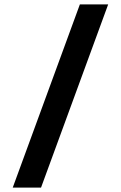

<svg xmlns="http://www.w3.org/2000/svg" viewBox="-20 -732 550 875"><path d="M344 -712H473L167 123H38Z"/></svg>

Font: Noto Sans Syriac Eastern
Style: Bold
Weight: 700
Designer: Patrick Giasson and the Monotype Design Team
Foundry: Monotype Imaging Inc.
Version: Version 3.001